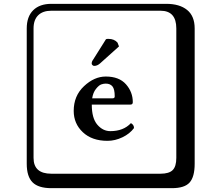

<svg xmlns="http://www.w3.org/2000/svg" viewBox="-20 -774 1140 1006"><path d="M535.2 -568.4Q539.6 -570.8 548.3 -570.3Q578.6 -570.3 595.7 -550.8L603.5 -530.8L504.4 -441.9Q489.7 -428.7 473.6 -428.7Q468.8 -428.7 464.6 -432.6Q460.4 -436.5 460.4 -440.9Q460.4 -451.7 467.3 -460.4ZM462.9 -258.8H569.8Q581.1 -258.8 581.1 -269Q581.1 -307.1 569.1 -321.5Q557.1 -335.9 534.2 -335.9Q522 -335.9 510 -331.5Q498 -327.1 482.9 -308.3Q467.8 -289.6 462.9 -258.8ZM666 -128.9Q682.1 -120.1 682.1 -103Q660.2 -73.2 621.6 -54.7Q583 -36.1 543 -36.1Q461.9 -36.1 414.1 -81.1Q366.2 -126 366.2 -192.9Q366.2 -272 420.2 -322.5Q474.1 -373 534.2 -373Q604 -373 639.9 -332.5Q675.8 -292 675.8 -238.8Q675.8 -225.6 663.1 -226.1H460.9Q460.9 -154.3 490 -120.6Q519 -86.9 558.1 -86.9Q627 -86.9 666 -128.9ZM249 -717.8Q204.1 -717.8 179.9 -693.8Q155.8 -669.9 155.8 -625V53.2Q155.8 136.2 249 136.2H820.8Q865.7 136.2 884.8 117.2Q903.8 98.1 903.8 53.2V-625Q903.8 -717.8 820.8 -717.8ZM1000 84Q1000 152.8 973.4 182.4Q946.8 211.9 880.9 211.9H249Q181.2 211.9 150.6 181.4Q120.1 150.9 120.1 84V-625Q120.1 -687 154.1 -720.5Q188 -753.9 249 -753.9H851.1Q920.9 -753.9 960.4 -721.9Q1000 -689.9 1000 -625Z"/></svg>

Font: Linux Biolinum Keyboard O
Style: Regular
Weight: 700
Designer: Philipp H. Poll
Foundry: Philipp H. Poll
Version: Version 0.6.1